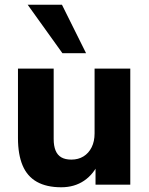

<svg xmlns="http://www.w3.org/2000/svg" viewBox="-20 -781 630 812"><path d="M239 11Q177 11 136 -12Q95 -35 75.5 -81.5Q56 -128 56 -197V-491H207V-193Q207 -164 215 -144.5Q223 -125 239.5 -115.5Q256 -106 282 -106Q311 -106 333 -119.5Q355 -133 367.5 -158Q380 -183 380 -217V-491H531V0H384V-96H399Q377 -45 336 -17Q295 11 239 11ZM244 -556 97 -761H242L344 -556Z"/></svg>

Font: Nunito Sans 12pt ExtraLight 12pt ExtraBold
Style: Regular
Weight: 800
Version: Version 3.101;gftools[0.9.27]